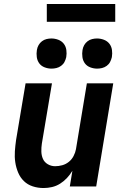

<svg xmlns="http://www.w3.org/2000/svg" viewBox="-20 -940 640 968"><path d="M200 8Q171 8 145 -0.5Q119 -9 100.5 -27Q82 -45 71.5 -70Q61 -95 57 -122Q53 -149 55 -177.5Q57 -206 61 -234L109 -520H242L191 -216Q188 -196 188.5 -176Q189 -156 196.5 -139Q204 -122 221 -112Q238 -102 258 -102Q276 -102 294 -107Q312 -112 327 -124Q342 -136 351 -153.5Q360 -171 363 -188L418 -520H551L465 0H332L345 -79Q333 -59 317.5 -42.5Q302 -26 283 -14Q264 -2 242.5 3Q221 8 200 8ZM470 -594Q452 -594 435 -600.5Q418 -607 408 -620.5Q398 -634 395.5 -652Q393 -670 396 -688Q398 -701 404.5 -712.5Q411 -724 421.5 -732Q432 -740 444.5 -743Q457 -746 469 -746Q487 -746 504 -739.5Q521 -733 531.5 -719.5Q542 -706 544.5 -688Q547 -670 544 -652Q541 -639 535 -627.5Q529 -616 518 -608Q507 -600 494.5 -597Q482 -594 470 -594ZM240 -594Q222 -594 205 -600.5Q188 -607 178 -620.5Q168 -634 165.5 -652Q163 -670 166 -688Q168 -701 174.5 -712.5Q181 -724 191.5 -732Q202 -740 214.5 -743Q227 -746 239 -746Q257 -746 274 -739.5Q291 -733 301.5 -719.5Q312 -706 314.5 -688Q317 -670 314 -652Q311 -639 305 -627.5Q299 -616 288 -608Q277 -600 264.5 -597Q252 -594 240 -594ZM216 -830V-920H561V-830Z"/></svg>

Font: Iosevka XBd Ex Obl
Style: Regular
Weight: 800
Width: 7
Italic angle: -9°
Monospace: yes
Designer: Belleve Invis
Foundry: Belleve Invis
Version: Version 32.5.0; ttfautohint (v1.8.4)